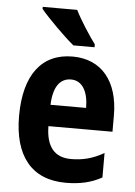

<svg xmlns="http://www.w3.org/2000/svg" viewBox="-55 -808 606 860"><g transform="rotate(5 248.5 -378.0)"><path d="M257 -766H102V-757C132 -720 214 -638 254 -606H349V-619C324 -652 278 -723 257 -766ZM255 -556C117 -556 39 -456 39 -270C39 -92 118 10 273 10C338 10 388 -2 435 -28V-138C384 -109 340 -98 287 -98C213 -98 175 -144 174 -236H462V-309C462 -462 386 -556 255 -556ZM257 -453C308 -453 335 -405 335 -332H175C178 -417 210 -453 257 -453Z"/></g></svg>

Font: Noto Sans Devanagari UI Condensed
Style: Bold
Weight: 700
Width: 3
Designer: Jelle Bosma - Monotype Design Team
Foundry: Monotype Imaging Inc.
Version: Version 2.004